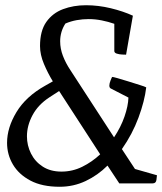

<svg xmlns="http://www.w3.org/2000/svg" viewBox="-20 -701 620 734"><path d="M230 -611Q210 -580 210 -543Q210 -515 220.5 -487.5Q231 -460 249 -433L416 -176Q442 -215 456 -255.5Q470 -296 471 -328L403 -363Q398 -366 398 -374Q398 -382 403 -394.5Q408 -407 409 -407Q412 -407 430 -402Q448 -397 471.5 -389.5Q495 -382 514.5 -376Q534 -370 539 -367Q533 -315 509.5 -251.5Q486 -188 446 -131L496 -55L580 -31Q580 -26 578 -13Q576 0 564 0H436L391 -68Q354 -31 307.5 -9Q261 13 208 13Q141 13 96.5 -10.5Q52 -34 29.5 -72Q7 -110 7 -155Q7 -213 43 -272.5Q79 -332 152 -373L182 -390Q163 -421 148 -456.5Q133 -492 133 -525Q133 -583 157 -617Q181 -651 221 -666Q261 -681 309 -681Q356 -681 403.5 -669.5Q451 -658 488 -641L462 -492Q458 -492 447 -492.5Q436 -493 426.5 -496Q417 -499 417 -506V-610Q394 -618 369 -623Q344 -628 319 -628Q296 -628 273.5 -624Q251 -620 230 -611ZM215 -45Q257 -45 294.5 -63.5Q332 -82 363 -111L206 -353L169 -329Q126 -301 104.5 -261Q83 -221 83 -180Q83 -145 98.5 -114Q114 -83 143.5 -64Q173 -45 215 -45Z"/></svg>

Font: Mate SC
Style: Regular
Weight: 400
Designer: Eduardo Rodriguez Tunni
Foundry: Eduardo Rodriguez Tunni
Version: Version 1.003; ttfautohint (v1.8.4.7-5d5b);gftools[0.9.24]